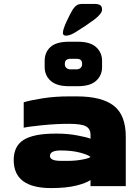

<svg xmlns="http://www.w3.org/2000/svg" viewBox="-20 -950 712 980"><path d="M622 -252V0H442V-31Q419 -15 368 -2.5Q317 10 241 10Q50 10 50 -133Q50 -205 101.5 -236.5Q153 -268 262 -268H273Q325 -268 373.5 -259Q422 -250 442 -242V-262Q442 -292 419 -305Q396 -318 332 -318Q265 -318 192.5 -310.5Q120 -303 101 -298V-428Q138 -439 199.5 -448.5Q261 -458 332 -458H372Q499 -458 560.5 -410.5Q622 -363 622 -252ZM442 -149Q430 -160 388.5 -171Q347 -182 290 -182Q235 -182 235 -154Q235 -129 290 -129H330Q365 -129 400 -135.5Q435 -142 442 -149ZM501 -639V-608Q501 -565 470.5 -537.5Q440 -510 378 -510H332Q269 -510 238.5 -537.5Q208 -565 208 -608V-639Q208 -683 237.5 -710Q267 -737 332 -737H378Q440 -737 470.5 -709.5Q501 -682 501 -639ZM399 -621V-625Q399 -638 392 -644Q385 -650 369 -650H342Q326 -650 318.5 -644Q311 -638 311 -625V-621Q311 -611 318.5 -603.5Q326 -596 342 -596H369Q384 -596 391.5 -603.5Q399 -611 399 -621ZM351 -901Q361 -916 371.5 -923Q382 -930 401 -930H462Q482 -930 491.5 -923.5Q501 -917 501 -901Q501 -880 460.5 -849.5Q420 -819 361 -783Q335 -768 317 -768Q301 -768 301 -782Q301 -799 318.5 -837.5Q336 -876 351 -901Z"/></svg>

Font: Dashboard
Style: Regular
Weight: 400
Designer: jaiki
Version: Version 1.000